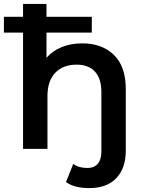

<svg xmlns="http://www.w3.org/2000/svg" viewBox="-34 -762 734 983"><path d="M610 -306V10Q610 99 561.5 150Q513 201 424 201Q345 201 304 170L341 77Q368 98 414 98Q448 98 466.5 76.5Q485 55 485 13V-290Q485 -360 452 -395.5Q419 -431 358 -431Q289 -431 249 -389.5Q209 -348 209 -270V0H84V-595H-14V-676H84V-742H204V-676H436V-595H204V-466Q235 -502 282 -521Q329 -540 387 -540Q488 -540 549 -481Q610 -422 610 -306Z"/></svg>

Font: mBank SemiBold
Style: Regular
Weight: 600
Designer: Julieta Ulanovsky
Foundry: Julieta Ulanovsky
Version: Version 7.200